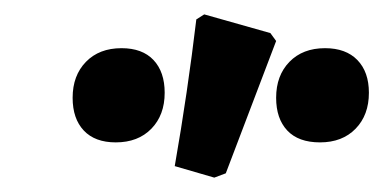

<svg xmlns="http://www.w3.org/2000/svg" viewBox="-20 -762 533 267"><path d="M294 -521 278 -515 223 -531Q241 -634 253 -735L264 -742L356 -716L364 -705ZM81 -626Q81 -657 99.5 -676Q118 -695 149 -695Q178 -695 193.5 -678.5Q209 -662 209 -633Q209 -602 190.5 -583Q172 -564 141 -564Q112 -564 96.5 -580.5Q81 -597 81 -626ZM364 -626Q364 -657 382.5 -676Q401 -695 432 -695Q461 -695 477 -678.5Q493 -662 493 -633Q493 -602 474.5 -583Q456 -564 425 -564Q395 -564 379.5 -580.5Q364 -597 364 -626Z"/></svg>

Font: Alegreya SC ExtraBold
Style: Italic
Weight: 800
Italic angle: -7°
Designer: Juan Pablo del Peral
Foundry: Huerta Tipografica
Version: Version 2.007; ttfautohint (v1.6)